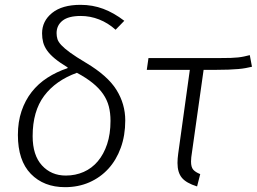

<svg xmlns="http://www.w3.org/2000/svg" viewBox="-20 -763 1062 794"><path d="M336 -503Q425 -450 461.5 -391.5Q498 -333 498 -265Q498 -203 479.5 -152Q461 -101 428 -65Q395 -29 349.5 -9Q304 11 249 11Q161 11 107.5 -44Q54 -99 54 -205Q54 -259 69 -303.5Q84 -348 111 -382.5Q138 -417 176 -441.5Q214 -466 259 -481L260 -484Q227 -504 206.5 -521Q186 -538 174.5 -554.5Q163 -571 158.5 -588Q154 -605 154 -625Q154 -676 195.5 -709.5Q237 -743 313 -743Q363 -743 407 -726.5Q451 -710 494 -677L458 -640Q427 -668 390 -682.5Q353 -697 314 -697Q263 -697 238.5 -677.5Q214 -658 214 -626Q214 -613 217.5 -601.5Q221 -590 233.5 -576.5Q246 -563 270 -545.5Q294 -528 336 -503ZM437 -263Q437 -296 430 -323Q423 -350 406.5 -374Q390 -398 363.5 -419.5Q337 -441 298 -462Q210 -430 162.5 -366.5Q115 -303 115 -200Q115 -121 153.5 -79Q192 -37 252 -37Q292 -37 326 -52Q360 -67 384.5 -96Q409 -125 423 -167Q437 -209 437 -263Z M822 -474 774 -134Q772 -122 771 -112.5Q770 -103 770 -95Q770 -72 779 -61.5Q788 -51 808 -43L795 8Q750 -6 732 -28Q714 -50 714 -89Q714 -107 717 -128L765 -474H587L594 -523H895Q918 -523 934.5 -523.5Q951 -524 964.5 -525.5Q978 -527 989.5 -529.5Q1001 -532 1013 -535L1022 -487Q1009 -484 996 -481.5Q983 -479 965.5 -477.5Q948 -476 924 -475Q900 -474 865 -474Z"/></svg>

Font: Glekhifnjqigglhiwekvrgaqftz
Style: Regular
Weight: 300
Italic angle: -8°
Designer: Carrois Corporate & Edenspiekermann
Foundry: Carrois Corporate GbR & Edenspiekermann AG
Version: Version 2.001